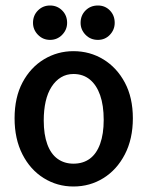

<svg xmlns="http://www.w3.org/2000/svg" viewBox="-20 -674 536 698"><path d="M247 4Q188 4 139 -26.5Q90 -57 61.5 -113Q33 -169 33 -244Q33 -320 62 -374.5Q91 -429 140 -458.5Q189 -488 247 -488Q307 -488 356 -458Q405 -428 434 -373.5Q463 -319 463 -244Q463 -169 434 -113Q405 -57 356 -26.5Q307 4 247 4ZM247 -79Q282 -79 306.5 -97Q331 -115 344 -151Q357 -187 357 -238Q357 -291 344 -328Q331 -365 306.5 -385Q282 -405 247 -405Q222 -405 202 -393Q182 -381 167.5 -358.5Q153 -336 146 -305Q139 -274 139 -236Q139 -185 152 -149.5Q165 -114 189.5 -96.5Q214 -79 247 -79ZM336 -529Q309 -529 291 -547.5Q273 -566 273 -591Q273 -618 291 -636Q309 -654 336 -654Q362 -654 379.5 -636Q397 -618 397 -591Q397 -566 379.5 -547.5Q362 -529 336 -529ZM162 -529Q136 -529 118 -547.5Q100 -566 100 -591Q100 -618 118 -636Q136 -654 162 -654Q188 -654 206 -636Q224 -618 224 -591Q224 -566 206 -547.5Q188 -529 162 -529Z"/></svg>

Font: Kreon Light Medium
Style: Regular
Weight: 500
Version: Version 2.002